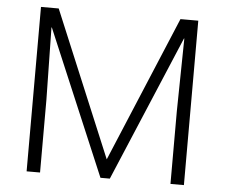

<svg xmlns="http://www.w3.org/2000/svg" viewBox="-51 -769 969 827"><g transform="rotate(5 433.5 -355.5)"><path d="M169.9 -710.9 432.6 -81.5 696.3 -710.9H773.4V0H715.3V-314L720.2 -628.9L718.8 -629.4L453.1 0H412.6L147.5 -627L146 -626.5L151.4 -314V0H93.3V-710.9Z"/></g></svg>

Font: Roboto Web
Style: Light
Weight: 300
Designer: Google
Version: Version 1.200310; 2013